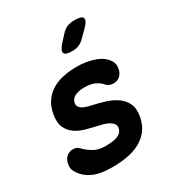

<svg xmlns="http://www.w3.org/2000/svg" viewBox="-186 -909 972 1043"><g transform="rotate(-30 300.0 -387.5)"><path d="M218 10Q185 10 157.5 6.5Q130 3 106.5 -6Q83 -15 64 -29Q45 -43 30 -64Q20 -77 15.5 -91.5Q11 -106 15 -125Q19 -152 36 -167Q53 -182 76 -182Q85 -182 95.5 -179Q106 -176 114 -167Q139 -141 169 -124.5Q199 -108 239 -108Q257 -108 275.5 -109.5Q294 -111 309.5 -116Q325 -121 336 -131Q347 -141 350 -157Q353 -172 345.5 -183Q338 -194 324.5 -202Q311 -210 294 -215Q277 -220 259 -224Q223 -232 187.5 -242Q152 -252 125.5 -271Q99 -290 85.5 -320.5Q72 -351 81 -400Q88 -442 108 -472Q128 -502 159 -522Q190 -542 230.5 -551Q271 -560 319 -560Q381 -560 431 -541.5Q481 -523 502 -488Q508 -479 511 -467.5Q514 -456 511 -439Q507 -412 490 -396.5Q473 -381 448 -381Q436 -381 424 -385.5Q412 -390 404 -400Q391 -416 365.5 -429Q340 -442 298 -442Q280 -442 265.5 -439Q251 -436 239.5 -430.5Q228 -425 221 -416.5Q214 -408 212 -396Q209 -382 214.5 -372.5Q220 -363 230 -356.5Q240 -350 253.5 -346Q267 -342 279 -339Q316 -331 355.5 -319.5Q395 -308 426 -288Q457 -268 473.5 -236Q490 -204 482 -155Q473 -106 448 -74Q423 -42 387 -23.5Q351 -5 307.5 2.5Q264 10 218 10ZM343 -645Q298 -645 292.5 -662.5Q287 -680 320 -715L351 -749Q371 -771 391 -778Q411 -785 437 -785Q482 -785 487 -767.5Q492 -750 458 -716L420 -679Q404 -661 384.5 -653Q365 -645 343 -645Z"/></g></svg>

Font: Maple Mono
Style: Bold Italic
Weight: 700
Italic angle: -10°
Monospace: yes
Designer: subframe7536
Version: Version 7.000